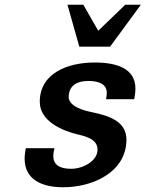

<svg xmlns="http://www.w3.org/2000/svg" viewBox="-20 -777 615 811"><path d="M575 -757H509L395 -647L332 -757H265L315 -580H445ZM89 -151C86 -135 84 -120 84 -107C84 -19 156 14 247 14C372 14 514 -50 514 -187C514 -266 439 -288 369 -303C339 -309 269 -326 270 -369C272 -419 309 -435 353 -435C399 -435 431 -421 431 -385C431 -379 430 -368 428 -358H547C550 -374 552 -389 552 -403C552 -488 473 -513 380 -513C266 -513 148 -468 148 -347C148 -265 242 -225 309 -209C354 -199 392 -184 392 -145C392 -96 329 -64 281 -64C230 -64 205 -82 205 -119C205 -128 207 -139 210 -151Z"/></svg>

Font: Perun SemiBold Italic
Style: Regular
Weight: 400
Italic angle: -12°
Foundry: Copyright (c) Stefan Peev, Context Ltd, 2016
Version: Version 1.026